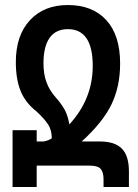

<svg xmlns="http://www.w3.org/2000/svg" viewBox="-20 -744 550 764"><path d="M493 -62V0H392V-31Q392 -59 380.5 -72Q369 -85 336 -85H126V0H30V-226H126V-181H153Q175 -185 186 -194Q186 -225 172.5 -247Q159 -269 127 -299Q81 -335 62 -382Q43 -429 43 -497Q43 -603 99 -663.5Q155 -724 250 -724Q348 -724 403 -664Q458 -604 458 -491Q458 -400 423.5 -328.5Q389 -257 305 -181H378Q437 -181 465 -152.5Q493 -124 493 -62ZM202 -356Q225 -330 237.5 -307Q250 -284 256 -249Q349 -350 349 -482Q349 -628 250 -628Q202 -628 177.5 -593.5Q153 -559 153 -492Q153 -449 165 -416.5Q177 -384 202 -356Z"/></svg>

Font: Noto Sans Armenian Medium Cond
Style: Regular
Weight: 500
Width: 3
Designer: Monotype Design team
Foundry: Monotype Imaging Inc.
Version: Version 1.000